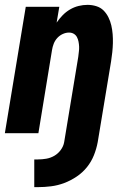

<svg xmlns="http://www.w3.org/2000/svg" viewBox="-20 -548 540 790"><path d="M121 222V108H136Q153 108 170.5 105Q188 102 203.5 93Q219 84 230 69Q241 54 244 37L302 -314Q303 -325 304.5 -335.5Q306 -346 305.5 -356.5Q305 -367 303 -377Q301 -387 296.5 -395.5Q292 -404 283.5 -409Q275 -414 264 -414Q251 -414 238 -408Q225 -402 215.5 -391.5Q206 -381 201 -368Q196 -355 194 -342L138 0H0L86 -520H224L213 -455Q224 -471 237.5 -485Q251 -499 268 -509Q285 -519 303.5 -523.5Q322 -528 340 -528Q359 -528 376.5 -522.5Q394 -517 406 -505Q418 -493 426 -477Q434 -461 438 -443.5Q442 -426 443.5 -407.5Q445 -389 444.5 -370.5Q444 -352 442 -333Q440 -314 437 -295L382 37Q377 64 366.5 90.5Q356 117 338 139.5Q320 162 295.5 178.5Q271 195 244.5 205Q218 215 190.5 218.5Q163 222 136 222Z"/></svg>

Font: Iosevka SS04 Heavy
Style: Italic
Weight: 900
Italic angle: -9°
Monospace: yes
Designer: Belleve Invis
Foundry: Belleve Invis
Version: Version 19.0.0; ttfautohint (v1.8.4)